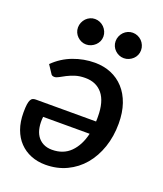

<svg xmlns="http://www.w3.org/2000/svg" viewBox="-133 -798 761 894"><g transform="rotate(20 247.0 -351.5)"><path d="M112 -198.5Q109 -170.5 113 -146.8Q117 -123 128.2 -105.8Q139.5 -88.5 158.2 -78.5Q177 -68.5 202.5 -68.5Q258.5 -68.5 293.5 -103.5Q328.5 -138.5 342.5 -198.5ZM54 -439Q94.5 -479 146.5 -498.5Q198.5 -518 253 -518Q297 -518 333.8 -502.8Q370.5 -487.5 397.2 -458.2Q424 -429 438.8 -386.2Q453.5 -343.5 453.5 -289Q453.5 -225.5 435 -171.2Q416.5 -117 383 -77.2Q349.5 -37.5 302.2 -15Q255 7.5 197.5 7.5Q158 7.5 125.2 -5.8Q92.5 -19 68.8 -43.8Q45 -68.5 32 -104.5Q19 -140.5 19 -186.5Q19 -212 21.2 -227Q23.5 -242 27.8 -249.8Q32 -257.5 38.2 -260Q44.5 -262.5 52.5 -262.5H351Q351.5 -268.5 351.5 -274.5Q351.5 -280.5 351.5 -286.5Q351.5 -361 320.8 -398.5Q290 -436 235.5 -436Q207 -436 185.5 -429Q164 -422 147.5 -413.5Q131 -405 118.8 -398Q106.5 -391 97 -391Q84 -391 79.5 -400.5ZM248 -645.5Q248 -632.5 242.8 -621.2Q237.5 -610 228.8 -601.8Q220 -593.5 208.5 -588.5Q197 -583.5 184 -583.5Q171.5 -583.5 160.2 -588.5Q149 -593.5 140.5 -601.8Q132 -610 127 -621.2Q122 -632.5 122 -645.5Q122 -658.5 127 -670.2Q132 -682 140.5 -690.8Q149 -699.5 160.2 -704.5Q171.5 -709.5 184 -709.5Q197 -709.5 208.5 -704.5Q220 -699.5 228.8 -690.8Q237.5 -682 242.8 -670.2Q248 -658.5 248 -645.5ZM434.5 -645.5Q434.5 -632.5 429.5 -621.2Q424.5 -610 415.8 -601.8Q407 -593.5 395.5 -588.5Q384 -583.5 371 -583.5Q358 -583.5 346.8 -588.5Q335.5 -593.5 327 -601.8Q318.5 -610 313.5 -621.2Q308.5 -632.5 308.5 -645.5Q308.5 -658.5 313.5 -670.2Q318.5 -682 327 -690.8Q335.5 -699.5 346.8 -704.5Q358 -709.5 371 -709.5Q384 -709.5 395.5 -704.5Q407 -699.5 415.8 -690.8Q424.5 -682 429.5 -670.2Q434.5 -658.5 434.5 -645.5Z"/></g></svg>

Font: Lato SemiBold
Style: Italic
Weight: 600
Italic angle: -7°
Designer: Lukasz Dziedzic with Adam Twardoch and Botio Nikoltchev
Foundry: tyPoland Lukasz Dziedzic
Version: Version 2.015; 2015-08-06; http://www.latofonts.com/